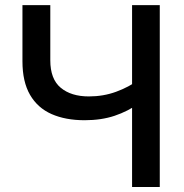

<svg xmlns="http://www.w3.org/2000/svg" viewBox="-20 -748 737 768"><path d="M318.4 -267.1Q242.2 -267.1 186.3 -291.7Q130.4 -316.4 100.1 -368.7Q69.8 -420.9 69.8 -502.9V-727.5H181.2V-506.8Q181.2 -431.6 222.9 -397Q264.6 -362.3 335.4 -362.3Q393.6 -362.3 444.3 -380.9Q495.1 -399.4 537.6 -430.2V-335.4Q491.7 -302.7 438.5 -284.9Q385.3 -267.1 318.4 -267.1ZM508.3 0V-727.5H619.1V0Z"/></svg>

Font: Inter 17pt Medium
Style: Regular
Weight: 500
Version: Version 4.001;git-66647c0bb